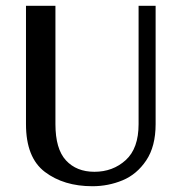

<svg xmlns="http://www.w3.org/2000/svg" viewBox="-20 -633 628 665"><path d="M519 -203Q519 -126 486.5 -77.5Q454 -29 404.5 -8.5Q355 12 300 12Q201 12 135.5 -37.5Q70 -87 70 -203V-613H172V-203Q172 -117 208.5 -77.5Q245 -38 307 -38Q371 -38 415.5 -78.5Q460 -119 460 -203V-613H519Z"/></svg>

Font: Arya
Style: Regular
Weight: 400
Designer: Eduardo Rodriguez Tunni, Modular Infotech
Foundry: Eduardo Rodriguez Tunni, Modular Infotech
Version: Version 1.002